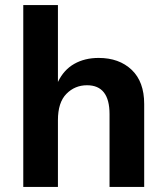

<svg xmlns="http://www.w3.org/2000/svg" viewBox="-20 -739 659 759"><path d="M550 -328V0H413V-288Q413 -402 324 -402Q276 -402 242.5 -368Q209 -334 209 -264V0H72V-719H209V-415Q232 -463 273.5 -486.5Q315 -510 370 -510Q451 -510 500.5 -463Q550 -416 550 -328Z"/></svg>

Font: Work Sans SemiBold
Style: Regular
Weight: 600
Designer: Wei Huang
Foundry: Wei Huang
Version: Version 1.500